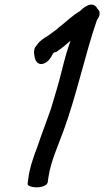

<svg xmlns="http://www.w3.org/2000/svg" viewBox="-20 -756 449 827"><path d="M131 -552C127 -543 125 -531 128 -518C131 -482 155 -471 180 -488C190 -495 200 -508 207 -523L213 -530C214 -530 216 -531 222 -532C246 -548 265 -564 284 -581C278 -565 273 -548 267 -530C251 -476 240 -422 224 -370L199 -286C181 -234 159 -178 141 -124C125 -82 108 -35 102 12L99 35C97 46 121 51 139 51C156 51 187 44 186 25L189 5C199 -61 230 -128 254 -194C309 -343 347 -524 398 -671C398 -671 422 -698 400 -718C377 -762 329 -713 324 -708C289 -687 268 -665 239 -642H238C218 -623 213 -622 185 -601C167 -591 152 -579 142 -567V-566Z"/></svg>

Font: Stray Cat
Style: BlkObl
Weight: 900
Version: Version 1.0